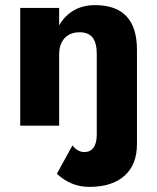

<svg xmlns="http://www.w3.org/2000/svg" viewBox="-20 -491 615 750"><path d="M329 239Q418 239 466.5 195.5Q515 152 515 72V-296Q515 -384 474 -427.5Q433 -471 351 -471Q304 -471 268.5 -450.5Q233 -430 211 -392V-460H59V0H211V-277Q211 -305 220.5 -324.5Q230 -344 248 -354.5Q266 -365 291 -365Q325 -365 341.5 -344.5Q358 -324 358 -280V34Q358 68 345.5 85.5Q333 103 310 103Q283 103 263 77L202 188Q231 214 262 226.5Q293 239 329 239Z"/></svg>

Font: Glinicke Jost Bold
Style: Bold
Weight: 700
Version: Version 3.710